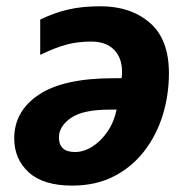

<svg xmlns="http://www.w3.org/2000/svg" viewBox="-20 -576 597 606"><path d="M208 9.8Q116.7 9.8 70.8 -32Q24.9 -73.7 24.9 -139.2Q24.9 -225.1 102.5 -277.1Q180.2 -329.1 338.9 -329.1H363.8Q364.7 -335 365 -339.4Q365.2 -343.8 365.2 -349.1Q365.2 -393.6 339.8 -419.2Q314.5 -444.8 268.1 -444.8Q225.1 -444.8 189.9 -435.3Q154.8 -425.8 106.9 -402.8V-514.2Q149.9 -535.2 194.3 -545.7Q238.8 -556.2 296.9 -556.2Q393.1 -556.2 453.1 -503.9Q513.2 -451.7 513.2 -345.2Q513.2 -276.4 493.7 -212.9Q474.1 -149.4 435.3 -99.1Q396.5 -48.8 339.6 -19.5Q282.7 9.8 208 9.8ZM216.8 -96.2Q244.6 -96.2 271.5 -113.3Q298.3 -130.4 319.1 -160.4Q339.8 -190.4 348.1 -230H326.2Q241.2 -230 203.6 -203.6Q166 -177.2 166 -142.1Q166 -96.2 216.8 -96.2Z"/></svg>

Font: Open Sans
Style: Bold Italic
Weight: 700
Italic angle: -12°
Designer: Monotype Design Team
Foundry: Monotype Imaging Inc.
Version: Version 3.003; ttfautohint (v1.8.4)